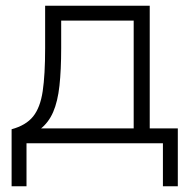

<svg xmlns="http://www.w3.org/2000/svg" viewBox="-20 -500 668 670"><path d="M446.5 0V-428H193.5V-332Q193.5 -256 187.5 -201Q181.5 -146 165.5 -109Q149.5 -72 120 -49.2Q90.5 -26.5 43.5 -15L20.5 -49Q70.5 -62.5 95.5 -93.5Q120.5 -124.5 129 -181.8Q137.5 -239 137.5 -332V-480H502.5V0ZM20.5 150V-49L71.5 -42L79.5 -52H600.5V150H548.5V0H72.5V150Z"/></svg>

Font: Geologica Cursive Thin
Style: Regular
Weight: 250
Designer: Sindre Bremnes, Frode Helland
Foundry: Monokrom Skriftforlag AS
Version: Version 1.010;gftools[0.9.28]